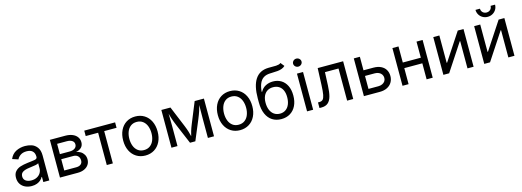

<svg xmlns="http://www.w3.org/2000/svg" viewBox="-0 -1716 7292 2683"><g transform="rotate(-15 3645.5 -374.5)"><path d="M43.9 -155.3Q43.9 -213.4 74 -246.6Q104 -279.8 148.4 -293.9Q192.9 -308.1 256.3 -315.9L298.8 -320.8Q339.4 -325.2 357.9 -328.9Q376.5 -332.5 386.5 -340.8Q396.5 -349.1 396.5 -365.7V-368.7Q396.5 -419.9 367.4 -447.8Q338.4 -475.6 282.2 -475.6Q228 -475.6 193.6 -452.1Q159.2 -428.7 144 -395.5L59.6 -423.3Q88.9 -492.2 148.4 -522.5Q208 -552.7 279.8 -552.7Q327.1 -552.7 372.6 -538.3Q418 -523.9 451.2 -481Q484.4 -438 484.4 -359.9V0H397.9V-74.2H392.1Q381.8 -52.7 360.6 -33Q339.4 -13.2 306.4 -0.2Q273.4 12.7 230 12.7Q177.7 12.7 135.3 -7.1Q92.8 -26.9 68.4 -64.9Q43.9 -103 43.9 -155.3ZM396.5 -197.3V-272.9Q387.7 -263.2 351.3 -256.3Q314.9 -249.5 266.1 -243.7L252.4 -241.7Q196.8 -234.4 164.6 -214.1Q132.3 -193.8 132.3 -150.9Q132.3 -109.4 163.3 -87.2Q194.3 -64.9 245.1 -64.9Q291.5 -64.9 325.9 -83.5Q360.4 -102.1 378.4 -132.6Q396.5 -163.1 396.5 -197.3Z M638.7 -545.9H861.8Q920.4 -545.9 964.1 -527.8Q1007.8 -509.8 1031.7 -476.8Q1055.7 -443.8 1055.7 -400.4Q1055.7 -354 1027.6 -325.7Q999.5 -297.4 949.2 -287.1Q982.4 -282.2 1011.5 -264.6Q1040.5 -247.1 1058.6 -216.8Q1076.7 -186.5 1076.7 -146.5Q1076.7 -104 1054.9 -70.8Q1033.2 -37.6 992.4 -18.8Q951.7 0 896.5 0H638.7ZM986.3 -154.3Q986.3 -195.8 962.4 -219.5Q938.5 -243.2 896.5 -243.2H722.2V-80.1H896.5Q938.5 -80.1 962.4 -99.9Q986.3 -119.6 986.3 -154.3ZM967.3 -393.1Q967.3 -427.2 939.2 -446.5Q911.1 -465.8 861.8 -465.8H722.2V-316.9H862.3Q911.1 -316.9 939.2 -337.4Q967.3 -357.9 967.3 -393.1Z M1315.9 -467.3H1136.2V-545.9H1582.5V-467.3H1403.8V0H1315.9Z M1625.5 -269.5Q1625.5 -354 1656.5 -418.2Q1687.5 -482.4 1743.9 -517.6Q1800.3 -552.7 1874 -552.7Q1947.8 -552.7 2004.4 -517.6Q2061 -482.4 2092.3 -418.2Q2123.5 -354 2123.5 -269.5Q2123.5 -186 2092.3 -122.3Q2061 -58.6 2004.4 -23.4Q1947.8 11.7 1874 11.7Q1800.8 11.7 1744.4 -23.4Q1688 -58.6 1656.7 -122.3Q1625.5 -186 1625.5 -269.5ZM2034.7 -269.5Q2034.7 -325.7 2017.1 -372.1Q1999.5 -418.5 1963.1 -446.3Q1926.8 -474.1 1874 -474.1Q1821.8 -474.1 1785.9 -446.5Q1750 -418.9 1732.4 -372.3Q1714.8 -325.7 1714.8 -269.5Q1714.8 -213.9 1732.4 -168Q1750 -122.1 1785.9 -94.5Q1821.8 -66.9 1874 -66.9Q1926.8 -66.9 1963.1 -94.5Q1999.5 -122.1 2017.1 -168Q2034.7 -213.9 2034.7 -269.5Z M2251.5 -545.9H2383.3L2507.8 -244.1Q2528.8 -192.9 2541.3 -151.6Q2553.7 -110.4 2566.9 -55.7H2552.2Q2564.9 -109.9 2577.1 -151.4Q2589.4 -192.9 2610.4 -244.1L2733.4 -545.9H2867.2V0H2778.8V-285.2Q2778.8 -320.8 2779.8 -394Q2780.8 -472.2 2781.7 -512.2H2791.5Q2773.9 -443.4 2758.1 -395.3Q2742.2 -347.2 2716.3 -285.2L2597.2 0H2520L2399.4 -285.2Q2373.5 -346.7 2357.4 -395.3Q2341.3 -443.8 2323.7 -512.2H2335.4L2337.4 -410.6Q2338.9 -348.6 2338.9 -285.2V0H2251.5Z M2995.1 -269.5Q2995.1 -354 3026.1 -418.2Q3057.1 -482.4 3113.5 -517.6Q3169.9 -552.7 3243.7 -552.7Q3317.4 -552.7 3374 -517.6Q3430.7 -482.4 3461.9 -418.2Q3493.2 -354 3493.2 -269.5Q3493.2 -186 3461.9 -122.3Q3430.7 -58.6 3374 -23.4Q3317.4 11.7 3243.7 11.7Q3170.4 11.7 3114 -23.4Q3057.6 -58.6 3026.4 -122.3Q2995.1 -186 2995.1 -269.5ZM3404.3 -269.5Q3404.3 -325.7 3386.7 -372.1Q3369.1 -418.5 3332.8 -446.3Q3296.4 -474.1 3243.7 -474.1Q3191.4 -474.1 3155.5 -446.5Q3119.6 -418.9 3102.1 -372.3Q3084.5 -325.7 3084.5 -269.5Q3084.5 -213.9 3102.1 -168Q3119.6 -122.1 3155.5 -94.5Q3191.4 -66.9 3243.7 -66.9Q3296.4 -66.9 3332.8 -94.5Q3369.1 -122.1 3386.7 -168Q3404.3 -213.9 3404.3 -269.5Z M3875.5 -647 3849.6 -646Q3793.5 -644 3756.1 -619.9Q3718.8 -595.7 3698 -548.1Q3677.2 -500.5 3671.4 -427.7H3678.2Q3704.6 -477.1 3752.4 -502.2Q3800.3 -527.3 3859.4 -527.3Q3924.3 -527.3 3975.6 -497.1Q4026.9 -466.8 4056.2 -407.5Q4085.4 -348.1 4085.4 -265.1Q4085.4 -180.7 4055.2 -118.2Q4024.9 -55.7 3969.7 -22Q3914.6 11.7 3841.3 11.7Q3766.6 11.7 3711.2 -23.4Q3655.8 -58.6 3625.2 -127.7Q3594.7 -196.8 3594.7 -295.9V-352.5Q3594.7 -535.2 3657.5 -629.6Q3720.2 -724.1 3846.2 -727.5Q3867.2 -728 3904.3 -728Q3940.4 -727.5 3960.4 -728.5Q3980.5 -729.5 3998.3 -734.1Q4016.1 -738.8 4028.8 -749.5L4071.8 -695.3Q4050.3 -674.8 4021.7 -664.6Q3993.2 -654.3 3961.4 -651.4Q3929.7 -648.4 3875.5 -647ZM3996.6 -265.1Q3996.6 -323.2 3977.8 -364.5Q3959 -405.8 3923.8 -427.5Q3888.7 -449.2 3839.8 -449.2Q3792.5 -449.2 3757.3 -427.5Q3722.2 -405.8 3703.1 -364.3Q3684.1 -322.8 3684.1 -265.1Q3684.1 -205.6 3703.1 -160.6Q3722.2 -115.7 3757.8 -91.3Q3793.5 -66.9 3841.8 -66.9Q3889.2 -66.9 3924.3 -91.3Q3959.5 -115.7 3978 -160.4Q3996.6 -205.1 3996.6 -265.1Z M4213.4 -545.9H4301.3V0H4213.4ZM4196.8 -693.4Q4196.8 -709 4205.1 -722.4Q4213.4 -735.8 4227.3 -743.7Q4241.2 -751.5 4257.8 -751.5Q4274.4 -751.5 4288.6 -743.7Q4302.7 -735.8 4311 -722.4Q4319.3 -709 4319.3 -693.4Q4319.3 -677.7 4311 -664.3Q4302.7 -650.9 4288.6 -643.1Q4274.4 -635.3 4257.8 -635.3Q4241.2 -635.3 4227.3 -643.1Q4213.4 -650.9 4205.1 -664.3Q4196.8 -677.7 4196.8 -693.4Z M4393.1 -81.1H4412.6Q4445.8 -81.1 4463.6 -98.9Q4481.4 -116.7 4490.5 -163.6Q4499.5 -210.4 4503.4 -302.7L4513.2 -545.9H4881.3V0H4793V-464.8H4596.7L4588.4 -272.5Q4584.5 -177.7 4568.1 -118.7Q4551.8 -59.6 4516.8 -29.8Q4481.9 0 4422.9 0H4393.1Z M5466.3 -176.8Q5466.3 -127 5442.9 -86.7Q5419.4 -46.4 5374.3 -23.2Q5329.1 0 5266.6 0H5035.6V-545.9H5123.5V-81.1H5266.6Q5298.3 -81.1 5323.7 -92.8Q5349.1 -104.5 5363.3 -125.2Q5377.4 -146 5377.4 -172.9Q5377.4 -200.7 5363.3 -222.4Q5349.1 -244.1 5323.7 -256.3Q5298.3 -268.6 5266.6 -268.6H5109.9V-350.1H5266.6Q5329.6 -350.1 5374.8 -328.1Q5419.9 -306.2 5443.1 -266.8Q5466.3 -227.5 5466.3 -176.8Z M5963.4 -231.9H5661.1V-313H5963.4ZM5682.1 0H5594.2V-545.9H5682.1ZM6031.2 0H5942.9V-545.9H6031.2Z M6534.2 0V-393.6H6527.8L6269 0H6185.5V-545.9H6273.4V-150.9H6279.8L6539.6 -545.9H6622.6V0Z M7125.5 0V-393.6H7119.1L6860.4 0H6776.9V-545.9H6864.7V-150.9H6871.1L7130.9 -545.9H7213.9V0ZM6853.5 -760.7H6918Q6918 -738.8 6928 -721.7Q6938 -704.6 6955.6 -694.8Q6973.1 -685.1 6995.1 -685.1Q7017.1 -685.1 7034.7 -694.8Q7052.2 -704.6 7062.3 -721.7Q7072.3 -738.8 7072.3 -760.7H7136.7Q7136.7 -722.7 7117.9 -690.9Q7099.1 -659.2 7066.7 -640.9Q7034.2 -622.6 6995.1 -622.6Q6956.1 -622.6 6923.6 -640.9Q6891.1 -659.2 6872.3 -690.9Q6853.5 -722.7 6853.5 -760.7Z"/></g></svg>

Font: Inter RS Variable
Style: Regular
Weight: 400
Designer: Rasmus Andersson (customised by Maria Ramos and Noel Pretorius)
Foundry: rsms
Version: Version 3.001;Glyphs 3.2.3 (3260)